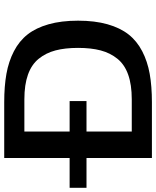

<svg xmlns="http://www.w3.org/2000/svg" viewBox="45 -805 740 910"><g transform="rotate(-90 415.0 -350.0)"><path d="M121 0V-310H-20V-390H121V-700H385.5Q461.5 -700 520.2 -689.5Q579 -679 627.2 -654Q675.5 -629 706.8 -589.2Q738 -549.5 755 -489.5Q772 -429.5 772 -350Q772 -270.5 755 -210.5Q738 -150.5 706.8 -110.8Q675.5 -71 627.2 -46Q579 -21 520.2 -10.5Q461.5 0 385.5 0ZM246.5 -95.5H399.5Q468.5 -95.5 516.2 -112.5Q564 -129.5 591.5 -163.5Q619 -197.5 631 -242.8Q643 -288 643 -350Q643 -412 631 -457.2Q619 -502.5 591.5 -536.5Q564 -570.5 516.2 -587.5Q468.5 -604.5 399.5 -604.5H246.5V-390H391V-310H246.5Z"/></g></svg>

Font: League Mono Wide Medium
Style: Regular
Weight: 500
Width: 8
Designer: Tyler Finck
Foundry: The League of Moveable Type / Tyler Finck
Version: Version 2.210